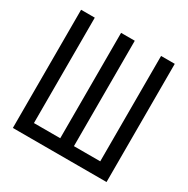

<svg xmlns="http://www.w3.org/2000/svg" viewBox="-151 -789 902 923"><g transform="rotate(30 300.0 -328.0)"><path d="M40 0V-656H116V-71H262V-656H338V-71H484V-656H560V0Z"/></g></svg>

Font: Source Code Variable
Style: Regular
Weight: 400
Monospace: yes
Designer: Paul D. Hunt, Teo Tuominen
Foundry: Adobe Systems Incorporated
Version: Version 1.010;hotconv 1.0.106;makeotfexe 2.5.65593